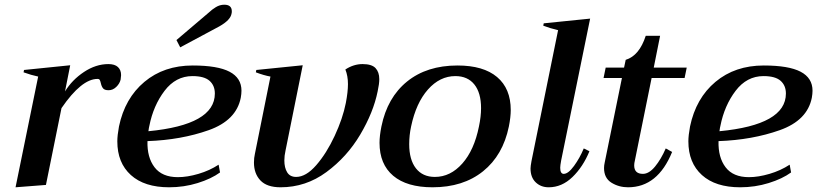

<svg xmlns="http://www.w3.org/2000/svg" viewBox="-20 -785 3469 815"><path d="M494 -466Q494 -461 492 -447Q488 -430 473.5 -416Q459 -402 441 -402Q424 -402 417.5 -410Q411 -418 408 -432Q406 -441 403.5 -445.5Q401 -450 394 -450Q326 -450 241 -326L175 0L46 10L142 -460Q113 -466 80 -478L82 -488L278 -508L256 -397Q286 -446 336.5 -479.5Q387 -513 440 -513Q467 -513 480.5 -500.5Q494 -488 494 -466Z M745 -584 729 -615 869 -734Q879 -744 896 -754.5Q913 -765 932 -765Q964 -765 964 -737Q964 -731 963 -728Q959 -700 911 -673ZM1005 -400Q1005 -387 1002 -370Q983 -274 866 -232.5Q749 -191 606 -186Q604 -117 636 -75Q668 -33 735 -33Q775 -33 822.5 -47Q870 -61 908 -86L914 -53Q877 -26 819 -8Q761 10 698 10Q593 10 535.5 -42Q478 -94 478 -185Q478 -210 485 -248Q510 -368 593 -437.5Q676 -507 798 -507Q904 -507 954.5 -480.5Q1005 -454 1005 -400ZM797 -462Q726 -462 678.5 -399.5Q631 -337 614 -251Q612 -244 610 -228Q892 -255 892 -388Q892 -422 869.5 -442Q847 -462 797 -462Z M1058 -95Q1058 -115 1062 -132L1128 -460Q1100 -465 1066 -478L1068 -488L1265 -508L1192 -146Q1187 -124 1187 -104Q1187 -73 1199 -53.5Q1211 -34 1237 -34Q1279 -34 1322.5 -84Q1366 -134 1400.5 -208Q1435 -282 1448 -348Q1457 -395 1457 -428Q1457 -463 1446 -490Q1481 -513 1519 -513Q1558 -513 1574 -496Q1590 -479 1590 -449Q1590 -429 1583 -397Q1565 -308 1509 -213.5Q1453 -119 1365.5 -54.5Q1278 10 1171 10Q1113 10 1085.5 -19Q1058 -48 1058 -95Z M1591 -179Q1591 -208 1599 -248Q1624 -371 1708 -439Q1792 -507 1922 -507Q2032 -507 2090 -458Q2148 -409 2148 -318Q2148 -288 2140 -248Q2115 -126 2030.5 -58Q1946 10 1816 10Q1707 10 1649 -39Q1591 -88 1591 -179ZM2013 -248Q2022 -290 2022 -326Q2022 -391 1993.5 -426.5Q1965 -462 1913 -462Q1847 -462 1796.5 -405Q1746 -348 1725 -248Q1717 -211 1717 -173Q1717 -107 1745.5 -70.5Q1774 -34 1826 -34Q1892 -34 1942.5 -91Q1993 -148 2013 -248Z M2232 -70Q2232 -79 2236 -101L2349 -657Q2314 -665 2286 -676L2288 -686L2485 -706L2362 -104Q2358 -82 2358 -73Q2358 -47 2373 -47Q2392 -47 2416.5 -80.5Q2441 -114 2458 -155L2482 -143Q2455 -77 2410 -33.5Q2365 10 2309 10Q2276 10 2254 -11Q2232 -32 2232 -70Z M2675 -104Q2672 -92 2672 -83Q2672 -47 2709 -47Q2735 -47 2760.5 -78Q2786 -109 2806 -155L2833 -140Q2772 10 2646 10Q2607 10 2575.5 -9.5Q2544 -29 2544 -72Q2544 -83 2547 -96L2620 -454H2542L2551 -498H2629L2636 -531Q2694 -549 2721 -633H2782L2755 -498H2895L2886 -454H2746Z M3429 -400Q3429 -387 3426 -370Q3407 -274 3290 -232.5Q3173 -191 3030 -186Q3028 -117 3060 -75Q3092 -33 3159 -33Q3199 -33 3246.5 -47Q3294 -61 3332 -86L3338 -53Q3301 -26 3243 -8Q3185 10 3122 10Q3017 10 2959.5 -42Q2902 -94 2902 -185Q2902 -210 2909 -248Q2934 -368 3017 -437.5Q3100 -507 3222 -507Q3328 -507 3378.5 -480.5Q3429 -454 3429 -400ZM3221 -462Q3150 -462 3102.5 -399.5Q3055 -337 3038 -251Q3036 -244 3034 -228Q3316 -255 3316 -388Q3316 -422 3293.5 -442Q3271 -462 3221 -462Z"/></svg>

Font: Trirong SemiBold
Style: Italic
Weight: 600
Italic angle: -12°
Designer: Katatrad Team
Foundry: CadsonDemak
Version: Version 1.001